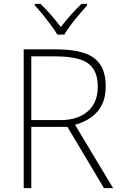

<svg xmlns="http://www.w3.org/2000/svg" viewBox="-20 -968 626 988"><path d="M269 -714Q353 -714 409.5 -696.5Q466 -679 495 -637Q524 -595 524 -522Q524 -468 504.5 -429Q485 -390 449.5 -364.5Q414 -339 366 -326L562 0H515L327 -315H141V0H102V-714ZM264 -678H141V-350H292Q379 -350 431 -394.5Q483 -439 483 -521Q483 -581 459 -615.5Q435 -650 386.5 -664Q338 -678 264 -678ZM275 -790Q263 -811 242.5 -838.5Q222 -866 200 -893Q178 -920 159 -940V-948H188Q216 -922 243.5 -890Q271 -858 293 -829Q315 -858 343.5 -890Q372 -922 399 -948H428V-940Q410 -920 387 -893Q364 -866 343.5 -838.5Q323 -811 311 -790Z"/></svg>

Font: Noto Sans Cham ExtraLight
Style: Regular
Weight: 250
Version: Version 2.002